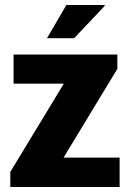

<svg xmlns="http://www.w3.org/2000/svg" viewBox="-20 -744 520 764"><path d="M21 0V-60L234 -411H34V-527H447V-470L233 -117H456V0ZM167 -592 244 -724H396L397 -721L275 -592Z"/></svg>

Font: Archivo SemiCondensed ExtraBold
Style: Regular
Weight: 800
Width: 4
Designer: Hector Gatti
Foundry: Omnibus-Type
Version: Version 2.001